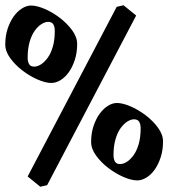

<svg xmlns="http://www.w3.org/2000/svg" viewBox="-42 -670 679 729"><path d="M76 -649Q98 -649 128 -636Q158 -623 185.5 -602Q213 -581 232 -555Q251 -529 251 -503Q251 -470 242 -442.5Q233 -415 219 -395.5Q205 -376 187.5 -365.5Q170 -355 153 -355Q131 -355 101 -368Q71 -381 43.5 -402Q16 -423 -3 -449Q-22 -475 -22 -501Q-22 -534 -13 -561Q-4 -588 10 -607.5Q24 -627 41.5 -638Q59 -649 76 -649ZM141 -587Q129 -587 115.5 -578.5Q102 -570 90 -553.5Q78 -537 70.5 -511Q63 -485 63 -451Q63 -436 68.5 -426.5Q74 -417 88 -417Q100 -417 113.5 -425.5Q127 -434 139 -450.5Q151 -467 158.5 -492.5Q166 -518 166 -553Q166 -568 160.5 -577.5Q155 -587 141 -587ZM479 15Q457 15 427 2Q397 -11 369.5 -32Q342 -53 323 -79Q304 -105 304 -131Q304 -164 313 -191Q322 -218 336 -237.5Q350 -257 367.5 -268Q385 -279 402 -279Q424 -279 454 -266Q484 -253 511.5 -232Q539 -211 558 -185Q577 -159 577 -133Q577 -100 568 -72.5Q559 -45 545 -25.5Q531 -6 513.5 4.5Q496 15 479 15ZM414 -47Q426 -47 439.5 -55.5Q453 -64 465 -80.5Q477 -97 484.5 -122.5Q492 -148 492 -183Q492 -198 486.5 -207.5Q481 -217 467 -217Q455 -217 441.5 -208.5Q428 -200 416 -183.5Q404 -167 396.5 -141Q389 -115 389 -81Q389 -66 394.5 -56.5Q400 -47 414 -47ZM137 33 111 39 63 0 401 -644 427 -650 475 -611Z"/></svg>

Font: Jaini
Style: Regular
Weight: 400
Designer: Girish Dalvi, Maithili Shingre
Foundry: Ek Type
Version: Version 1.001;PS 1.000;hotconv 16.6.51;makeotf.lib2.5.65220